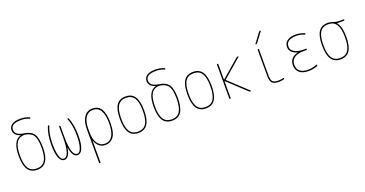

<svg xmlns="http://www.w3.org/2000/svg" viewBox="-41 -1601 5081 2673"><g transform="rotate(-20 2500.0 -265.0)"><path d="M249 -509.8Q166 -508.8 127.9 -448.7Q89.8 -388.7 89.8 -259.8Q89.8 -129.9 128.4 -69.8Q167 -9.8 250 -9.8Q333 -9.8 371.6 -69.8Q410.2 -129.9 410.2 -259.8Q410.2 -387.7 375 -442.4Q339.8 -497.1 249 -509.8ZM70.3 -259.8Q70.3 -484.4 192.4 -519.5Q193.4 -519.5 193.4 -521.5Q193.4 -523.4 192.4 -523.4Q100.6 -553.7 99.6 -629.9Q99.6 -680.7 141.6 -710.4Q183.6 -740.2 269.5 -740.2Q333 -740.2 394.5 -715.8Q404.3 -712.9 405.3 -701.2Q405.3 -697.3 402.3 -695.3Q399.4 -693.4 394.5 -694.3Q335 -720.7 269.5 -719.7Q119.1 -719.7 120.1 -629.9Q120.1 -548.8 250 -530.3Q349.6 -516.6 389.6 -456.5Q429.7 -396.5 429.7 -259.8Q429.7 -122.1 385.7 -56.2Q341.8 9.8 250 9.8Q158.2 9.8 114.3 -56.2Q70.3 -122.1 70.3 -259.8Z M650.4 9.8Q606.4 9.8 578.1 -52.7Q549.8 -115.2 549.8 -250Q549.8 -400.4 593.8 -508.8Q599.6 -519.5 609.4 -519.5Q619.1 -519.5 615.2 -509.8Q570.3 -404.3 570.3 -250Q570.3 -166 582.5 -109.9Q594.7 -53.7 611.8 -31.7Q628.9 -9.8 650.4 -9.8Q740.2 -9.8 740.2 -294.9V-450.2Q740.2 -460 750 -460Q759.8 -460 759.8 -450.2V-294.9Q759.8 -9.8 849.6 -9.8Q871.1 -9.8 888.2 -31.7Q905.3 -53.7 917.5 -109.9Q929.7 -166 929.7 -250Q929.7 -405.3 884.8 -509.8Q880.9 -519.5 890.6 -519.5Q899.4 -519.5 906.2 -508.8Q950.2 -399.4 950.2 -250Q950.2 -115.2 921.9 -52.7Q893.6 9.8 849.6 9.8Q772.5 9.8 751 -135.7Q751 -136.7 750 -136.7Q749 -136.7 749 -135.7Q727.5 9.8 650.4 9.8Z M1110.4 -285.2V-235.4Q1110.4 -128.9 1150.4 -69.3Q1190.4 -9.8 1259.8 -9.8Q1334 -9.8 1372.1 -73.2Q1410.2 -136.7 1410.2 -259.8Q1410.2 -509.8 1259.8 -509.8Q1189.5 -509.8 1149.9 -450.7Q1110.4 -391.6 1110.4 -285.2ZM1089.8 210V-285.2Q1089.8 -400.4 1134.8 -465.3Q1179.7 -530.3 1259.8 -530.3Q1429.7 -530.3 1429.7 -259.8Q1429.7 -179.7 1415 -124Q1400.4 -68.4 1373.5 -40.5Q1346.7 -12.7 1319.8 -1.5Q1293 9.8 1259.8 9.8Q1156.2 9.8 1113.3 -105.5Q1113.3 -107.4 1111.3 -107.4Q1110.4 -107.4 1110.4 -106.4V210Q1110.4 219.7 1100.1 219.7Q1089.8 219.7 1089.8 210Z M1871.6 -449.7Q1833 -509.8 1750 -509.8Q1667 -509.8 1628.4 -449.7Q1589.8 -389.6 1589.8 -259.8Q1589.8 -129.9 1628.4 -69.8Q1667 -9.8 1750 -9.8Q1833 -9.8 1871.6 -69.8Q1910.2 -129.9 1910.2 -259.8Q1910.2 -389.6 1871.6 -449.7ZM1885.7 -56.2Q1841.8 9.8 1750 9.8Q1658.2 9.8 1614.3 -56.2Q1570.3 -122.1 1570.3 -260.3Q1570.3 -398.4 1614.3 -464.4Q1658.2 -530.3 1750 -530.3Q1841.8 -530.3 1885.7 -464.4Q1929.7 -398.4 1929.7 -260.3Q1929.7 -122.1 1885.7 -56.2Z M2249 -509.8Q2166 -508.8 2127.9 -448.7Q2089.8 -388.7 2089.8 -259.8Q2089.8 -129.9 2128.4 -69.8Q2167 -9.8 2250 -9.8Q2333 -9.8 2371.6 -69.8Q2410.2 -129.9 2410.2 -259.8Q2410.2 -387.7 2375 -442.4Q2339.8 -497.1 2249 -509.8ZM2070.3 -259.8Q2070.3 -484.4 2192.4 -519.5Q2193.4 -519.5 2193.4 -521.5Q2193.4 -523.4 2192.4 -523.4Q2100.6 -553.7 2099.6 -629.9Q2099.6 -680.7 2141.6 -710.4Q2183.6 -740.2 2269.5 -740.2Q2333 -740.2 2394.5 -715.8Q2404.3 -712.9 2405.3 -701.2Q2405.3 -697.3 2402.3 -695.3Q2399.4 -693.4 2394.5 -694.3Q2335 -720.7 2269.5 -719.7Q2119.1 -719.7 2120.1 -629.9Q2120.1 -548.8 2250 -530.3Q2349.6 -516.6 2389.6 -456.5Q2429.7 -396.5 2429.7 -259.8Q2429.7 -122.1 2385.7 -56.2Q2341.8 9.8 2250 9.8Q2158.2 9.8 2114.3 -56.2Q2070.3 -122.1 2070.3 -259.8Z M2871.6 -449.7Q2833 -509.8 2750 -509.8Q2667 -509.8 2628.4 -449.7Q2589.8 -389.6 2589.8 -259.8Q2589.8 -129.9 2628.4 -69.8Q2667 -9.8 2750 -9.8Q2833 -9.8 2871.6 -69.8Q2910.2 -129.9 2910.2 -259.8Q2910.2 -389.6 2871.6 -449.7ZM2885.7 -56.2Q2841.8 9.8 2750 9.8Q2658.2 9.8 2614.3 -56.2Q2570.3 -122.1 2570.3 -260.3Q2570.3 -398.4 2614.3 -464.4Q2658.2 -530.3 2750 -530.3Q2841.8 -530.3 2885.7 -464.4Q2929.7 -398.4 2929.7 -260.3Q2929.7 -122.1 2885.7 -56.2Z M3099.6 -9.8V-509.8Q3099.6 -519.5 3109.9 -519.5Q3120.1 -519.5 3120.1 -509.8V-284.2Q3120.1 -283.2 3121.6 -282.2Q3123 -281.2 3124 -282.2L3387.7 -509.8Q3399.4 -519.5 3415 -519.5Q3418.9 -519.5 3419.9 -515.6Q3420.9 -511.7 3418 -509.8L3143.6 -273.4Q3140.6 -270.5 3143.6 -266.6L3418.9 -9.8Q3420.9 -7.8 3419.9 -3.9Q3418.9 0 3415 0Q3402.3 0 3389.6 -9.8L3124 -257.8Q3123 -258.8 3121.6 -257.8Q3120.1 -256.8 3120.1 -255.9V-9.8Q3120.1 0 3109.9 0Q3099.6 0 3099.6 -9.8Z M3722.7 -129.9Q3722.7 -57.6 3744.6 -33.7Q3766.6 -9.8 3833 -9.8Q3868.2 -9.8 3903.3 -19.5Q3907.2 -20.5 3910.2 -18.6Q3913.1 -16.6 3913.1 -12.7Q3913.1 -2.9 3904.3 0Q3868.2 9.8 3833 9.8Q3757.8 9.8 3730.5 -20Q3703.1 -49.8 3703.1 -129.9V-509.8Q3703.1 -519.5 3712.9 -519.5Q3722.7 -519.5 3722.7 -509.8ZM3707 -589.8Q3703.1 -589.8 3701.7 -593.3Q3700.2 -596.7 3702.1 -599.6L3806.6 -740.2Q3815.4 -750 3827.1 -750Q3831.1 -750 3832.5 -746.6Q3834 -743.2 3832 -740.2L3726.6 -599.6Q3718.8 -589.8 3707 -589.8Z M4212.9 -284.2Q4213.9 -284.2 4213.9 -285.2Q4213.9 -287.1 4211.9 -287.1Q4155.3 -301.8 4127.4 -334Q4099.6 -366.2 4099.6 -405.3Q4099.6 -462.9 4144 -496.6Q4188.5 -530.3 4269.5 -530.3Q4333 -530.3 4394.5 -505.9Q4404.3 -502.9 4405.3 -491.2Q4405.3 -487.3 4402.3 -485.4Q4399.4 -483.4 4394.5 -484.4Q4335 -510.7 4269.5 -509.8Q4244.1 -509.8 4222.2 -505.9Q4200.2 -502 4175.3 -492.2Q4150.4 -482.4 4135.3 -459.5Q4120.1 -436.5 4120.1 -405.3Q4120.1 -356.4 4168.5 -325.7Q4216.8 -294.9 4304.7 -294.9H4339.8Q4349.6 -294.9 4349.6 -285.2Q4349.6 -275.4 4339.8 -275.4H4304.7Q4207 -275.4 4158.7 -240.2Q4110.4 -205.1 4110.4 -139.6Q4110.4 -76.2 4151.9 -43Q4193.4 -9.8 4269.5 -9.8Q4335 -9.8 4399.4 -36.1Q4403.3 -37.1 4406.7 -35.2Q4410.2 -33.2 4410.2 -29.3Q4410.2 -18.6 4399.4 -13.7Q4335.9 10.7 4269.5 9.8Q4182.6 9.8 4136.2 -29.8Q4089.8 -69.3 4089.8 -139.6Q4089.8 -253.9 4212.9 -284.2Z M4866.7 -449.7Q4828.1 -509.8 4745.1 -509.8Q4662.1 -509.8 4623.5 -449.7Q4585 -389.6 4585 -259.8Q4585 -129.9 4623.5 -69.8Q4662.1 -9.8 4745.1 -9.8Q4828.1 -9.8 4866.7 -69.8Q4905.3 -129.9 4905.3 -259.8Q4905.3 -389.6 4866.7 -449.7ZM4745.1 -530.3Q4784.2 -530.3 4823.2 -515.1Q4862.3 -500 4900.4 -500H4969.7Q4979.5 -500 4980 -490.2Q4980.5 -480.5 4969.7 -480.5H4870.1Q4869.1 -480.5 4869.1 -479Q4869.1 -477.5 4869.6 -477.5Q4870.1 -477.5 4870.1 -476.6Q4924.8 -411.1 4924.8 -259.8Q4924.8 -122.1 4880.9 -56.2Q4836.9 9.8 4745.1 9.8Q4653.3 9.8 4609.4 -56.2Q4565.4 -122.1 4565.4 -260.3Q4565.4 -398.4 4609.4 -464.4Q4653.3 -530.3 4745.1 -530.3Z"/></g></svg>

Font: Rounded-X Mgen+ 1m thin
Style: Regular
Weight: 100
Designer: [Source Han Sans]
Ryoko NISHIZUKA  (kana & ideographs); Paul D. Hunt (Latin, Greek & Cyrillic); Wenlong ZHANG  (bopomofo
Version: Version 1.059.20150602